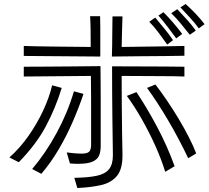

<svg xmlns="http://www.w3.org/2000/svg" viewBox="-20 -893 1044 961"><path d="M975 -751Q958 -775 931 -804.5Q904 -834 883 -856L909 -873Q935 -850 960 -823.5Q985 -797 1004 -772ZM930 -719Q909 -745 886 -773.5Q863 -802 837 -827L867 -847Q889 -824 915 -795.5Q941 -767 960 -740ZM862 -701Q844 -726 819.5 -758Q795 -790 773 -815L798 -832Q847 -783 892 -723ZM99 -663Q154 -661 243.5 -660Q333 -659 434 -658Q434 -704 433.5 -743.5Q433 -783 431 -812H481Q482 -791 482 -755.5Q482 -720 482 -681.5Q482 -643 482 -610L99 -613ZM903 -614Q867 -613 807.5 -612.5Q748 -612 678 -611.5Q608 -611 540 -610Q542 -671 542 -727.5Q542 -784 543 -811H593Q592 -783 591 -744.5Q590 -706 589 -658Q687 -659 771 -660.5Q855 -662 903 -663ZM817 -670Q797 -698 774 -729Q751 -760 727 -784L757 -805Q778 -780 803 -749.5Q828 -719 846 -692ZM436 -293Q436 -340 436 -397Q436 -454 435 -513L99 -510V-559Q139 -559 202 -559.5Q265 -560 338.5 -560.5Q412 -561 483 -562Q484 -485 484 -418Q484 -351 484 -300V-161Q484 -137 477 -117Q470 -97 445.5 -85Q421 -73 370 -73Q361 -73 351 -73.5Q341 -74 330 -75L314 -130Q361 -124 386 -124Q418 -124 427 -134.5Q436 -145 436 -167ZM593 -114Q593 -45 564.5 -11.5Q536 22 485.5 33.5Q435 45 367 48L352 -3Q421 -4 463.5 -13Q506 -22 525.5 -46Q545 -70 545 -115V-120Q544 -190 542.5 -304Q541 -418 541 -561Q610 -561 679.5 -560.5Q749 -560 808 -560Q867 -560 903 -559V-510Q857 -512 773.5 -512Q690 -512 589 -513Q589 -442 589.5 -369Q590 -296 591 -232Q592 -168 593 -121ZM922 -101Q876 -198 822.5 -289Q769 -380 716 -453L758 -470Q785 -435 815 -391Q845 -347 873.5 -299.5Q902 -252 925 -207Q948 -162 962 -125ZM27 -105Q79 -151 122 -212Q165 -273 196 -339.5Q227 -406 241 -466L289 -453Q258 -352 209.5 -261Q161 -170 74 -81ZM141 -47Q209 -127 264 -228.5Q319 -330 350 -436L398 -423Q375 -355 344 -283.5Q313 -212 273.5 -145Q234 -78 187 -23ZM807 -33Q788 -95 757.5 -163Q727 -231 690 -296Q653 -361 615 -413L663 -432Q714 -356 765.5 -259.5Q817 -163 854 -61Z"/></svg>

Font: Train One
Style: Regular
Weight: 400
Designer: Fontworks Inc.
Foundry: Fontworks Inc.
Version: Version 1.100